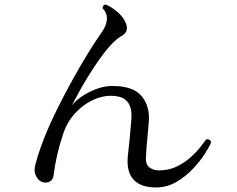

<svg xmlns="http://www.w3.org/2000/svg" viewBox="-20 -800 1040 844"><path d="M669 24Q600 25 567.5 -10Q535 -45 542 -115Q546 -149 550.5 -194.5Q555 -240 557 -271Q560 -299 554.5 -323.5Q549 -348 528.5 -363.5Q508 -379 466 -379Q428 -379 386.5 -359.5Q345 -340 310 -302Q275 -264 257 -210Q241 -162 231 -117.5Q221 -73 216 -32Q213 -5 191.5 1Q170 7 153 -7Q140 -19 134.5 -36Q129 -53 136 -78Q150 -132 175 -195Q200 -258 232.5 -323Q265 -388 299.5 -450.5Q334 -513 367.5 -567Q401 -621 429 -661Q449 -690 450 -716.5Q451 -743 431 -764Q431 -778 445 -780Q471 -769 495 -748.5Q519 -728 529 -707Q553 -662 513 -641Q492 -629 467 -602Q442 -575 417 -539.5Q392 -504 368.5 -466Q345 -428 326.5 -394Q308 -360 296 -337Q316 -361 346.5 -380.5Q377 -400 411.5 -411.5Q446 -423 476 -422Q565 -422 602.5 -377.5Q640 -333 634 -262Q631 -226 627.5 -191Q624 -156 622 -118Q618 -79 635.5 -65Q653 -51 679 -51Q722 -51 757 -68Q792 -85 818.5 -109Q845 -133 862 -155Q879 -177 886 -187Q894 -189 900.5 -185.5Q907 -182 908 -174Q901 -156 880.5 -124Q860 -92 828 -58Q796 -24 756 -0.5Q716 23 669 24Z"/></svg>

Font: Zen Old Mincho Medium
Style: Regular
Weight: 500
Designer: Yoshimichi Ohira
Foundry: Positype
Version: Version 1.500